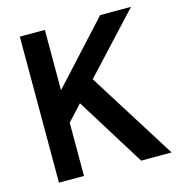

<svg xmlns="http://www.w3.org/2000/svg" viewBox="-104 -794 841 889"><g transform="rotate(-15 316.0 -350.0)"><path d="M70 0V-700H190V-411L455 -700H603L345 -422L610 0H464L259 -330L190 -255V0Z"/></g></svg>

Font: DM Sans 17pt SemiBold
Style: Regular
Weight: 600
Version: Version 4.004;gftools[0.9.30]